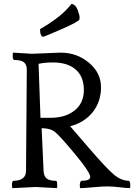

<svg xmlns="http://www.w3.org/2000/svg" viewBox="-20 -976 696 996"><path d="M188 -820V-825Q301 -890 351 -956Q373 -952 383 -924Q393 -896 393 -887Q393 -878 392 -875Q389 -864 299 -824.5Q209 -785 202 -785Q188 -791 188 -820ZM255 -652Q214 -652 180 -645L190 -365H244Q319 -365 367 -403Q415 -441 415 -509.5Q415 -578 373 -615Q331 -652 255 -652ZM145 -697 294 -703Q379 -703 441.5 -650.5Q504 -598 504 -523.5Q504 -449 461.5 -395Q419 -341 344 -321L445 -204Q531 -104 570 -71Q609 -38 650 -38Q656 -30 656 -16Q656 -2 654 0Q639 0 601.5 -4.5Q564 -9 537 -9Q510 -9 462 -4.5Q414 0 396 0Q394 -1 394 -16Q394 -31 401 -38Q448 -38 448 -58Q448 -82 368.5 -177.5Q289 -273 264.5 -292Q240 -311 196 -311L206 -90Q207 -63 221.5 -50.5Q236 -38 272 -38Q277 -33 277 -17.5Q277 -2 275 0L165 -6L45 0Q42 -3 42 -17.5Q42 -32 48 -38Q115 -38 115 -90L119 -614Q119 -641 104 -653Q89 -665 52 -665Q46 -670 46 -685.5Q46 -701 48 -703Z"/></svg>

Font: Esteban
Style: Regular
Weight: 400
Designer: Angelica Diaz Rivera
Foundry: Angelica Diaz Rivera
Version: Version 1.002